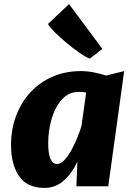

<svg xmlns="http://www.w3.org/2000/svg" viewBox="-20 -912 652 940"><path d="M198 8Q112 8 73 -50Q34 -108 34 -201Q34 -278 58.5 -344Q83 -410 128.5 -459.5Q174 -509 237 -536.5Q300 -564 377 -564Q406.5 -564 439.8 -557.5Q473 -551 499 -542L588 -564L510 0H354L359 -121Q335 -67 294 -29.5Q253 8 198 8ZM259 -109Q277.5 -109 296 -129.2Q314.5 -149.5 331 -179.8Q347.5 -210 360 -241.5Q372.5 -273 379 -296L402 -459Q388.5 -462 365 -462Q317 -462 284 -426Q250.5 -389.5 233.2 -331.5Q216 -273.5 216 -211Q216 -109 259 -109ZM420 -625Q400.5 -632 369.2 -653.5Q338 -675 305.2 -702.5Q272.5 -730 247.2 -755.2Q222 -780.5 215 -795L318 -892L481 -673Z"/></svg>

Font: Merriweather Sans ExtraBold
Style: Italic
Weight: 800
Italic angle: -7.5°
Designer: Eben Sorkin
Foundry: Eben Sorkin
Version: Version 2.001; ttfautohint (v1.8.3)